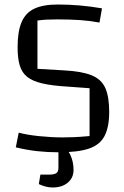

<svg xmlns="http://www.w3.org/2000/svg" viewBox="-20 -660 548 851"><path d="M63 -72Q100 -62 154.5 -56.5Q209 -51 257 -51Q282 -51 307.5 -52Q333 -53 377 -57V-269L281 -276Q212 -280 168.5 -290Q125 -300 101 -319Q77 -338 67.5 -370Q58 -402 58 -451Q58 -520 75.5 -561.5Q93 -603 132 -621.5Q171 -640 236 -640Q334 -640 432 -623L421 -560Q379 -568 334.5 -571Q290 -574 234 -574Q204 -574 186 -573Q168 -572 146 -569V-355L265 -348Q342 -344 385.5 -326.5Q429 -309 446.5 -270.5Q464 -232 464 -164Q464 -97 443.5 -57.5Q423 -18 374.5 -1.5Q326 15 241 15Q191 15 145 10Q99 5 50 -7ZM213 171Q184 171 152 156L159 114H196Q220 114 229.5 107.5Q239 101 239 84V-21H251Q276 -6 291 25Q306 56 306 93Q306 128 280.5 149.5Q255 171 213 171Z"/></svg>

Font: Changa Light
Style: Regular
Weight: 300
Designer: Eduardo Rodriguez Tunni
Foundry: Eduardo Rodriguez Tunni
Version: Version 3.002; ttfautohint (v1.8.2)